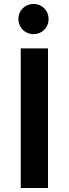

<svg xmlns="http://www.w3.org/2000/svg" viewBox="-20 -947 346 967"><path d="M84.5 -703.1V0H221.7V-703.1ZM72.8 -851.1C72.8 -806.6 107.4 -774.9 148.9 -774.9C190.4 -774.9 224.6 -806.6 224.6 -851.1C224.6 -896 190.4 -927.2 148.9 -927.2C107.4 -927.2 72.8 -896 72.8 -851.1Z"/></svg>

Font: Wand UI Pro Bold
Style: Regular
Weight: 700
Designer: Andreas Faust
Version: Version 1.003;FEAKit 1.0